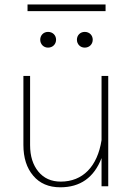

<svg xmlns="http://www.w3.org/2000/svg" viewBox="-20 -816 595 841"><path d="M100.6 -796.4V-767.1H442.4V-796.4ZM156.2 -642.1C156.2 -623 170.4 -607.4 190.4 -607.4C211.4 -607.4 225.6 -623 225.6 -642.1C225.6 -661.1 211.4 -676.3 190.4 -676.3C170.4 -676.3 156.2 -661.1 156.2 -642.1ZM316.9 -642.1C316.9 -623 331.1 -607.4 351.1 -607.4C372.1 -607.4 386.2 -623 386.2 -642.1C386.2 -661.1 372.1 -676.3 351.1 -676.3C331.1 -676.3 316.9 -661.1 316.9 -642.1ZM82.5 -181.2C82.5 -125 96.7 -80.1 125.5 -46.4C153.8 -12.7 193.4 4.4 244.1 4.4C331.5 4.4 391.6 -38.1 424.8 -123.5V0H454.1V-483.4H424.8V-202.1C406.7 -86.4 342.3 -20.5 246.1 -20.5C204.6 -20.5 171.9 -35.2 147.9 -64.5C124 -93.8 111.8 -132.3 111.8 -180.2V-483.4H82.5Z"/></svg>

Font: Estedad Thin
Style: Regular
Weight: 100
Designer: Amin Abedi
Version: Version 7.3